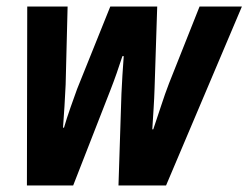

<svg xmlns="http://www.w3.org/2000/svg" viewBox="-20 -565 757 585"><path d="M62 0 63 -545H186L180 -307Q177 -242 172 -176H175Q183 -204 195 -238Q207 -272 215 -294L316 -545H459L451 -297Q450 -266 448 -234Q446 -202 444 -171H447Q458 -203 470.5 -241.5Q483 -280 495 -311L588 -545H717L486 0H341L350 -279Q351 -304 353 -335.5Q355 -367 357 -394H353Q345 -369 335.5 -342Q326 -315 317 -292L203 0Z"/></svg>

Font: Noto Sans Condensed
Style: Bold Italic
Weight: 700
Width: 3
Italic angle: -12°
Designer: Monotype Design Team
Foundry: Monotype Imaging Inc.
Version: Version 2.013; ttfautohint (v1.8.4.7-5d5b)